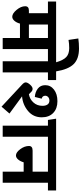

<svg xmlns="http://www.w3.org/2000/svg" viewBox="683 -1733 1045 2491"><g transform="rotate(90 1205.5 -487.5)"><path d="M697 -693V-587H597V0H453V-224H266Q255 -181 230.5 -152.5Q206 -124 177 -124Q135 -124 88 -180.5Q41 -237 41 -292Q41 -340 97 -340H131V-587H-20V-693ZM453 -340V-587H278V-340Z M999 -693V-587H899V0H755V-587H657V-693H768Q741 -787 700 -825Q659 -863 584 -863Q528 -863 478 -854L459 -981Q520 -990 589 -990Q723 -990 791.5 -921Q860 -852 886 -693Z M1482 -507Q1482 -397 1400 -328.5Q1318 -260 1210 -251L1433 -88L1344 15L1059 -250Q1029 -277 1029 -298Q1029 -322 1058 -355Q1087 -388 1113 -388Q1131 -388 1144.5 -377Q1158 -366 1183 -340Q1247 -351 1290 -399Q1333 -447 1333 -516Q1333 -557 1316 -581.5Q1299 -606 1265 -606Q1237 -606 1219.5 -590Q1202 -574 1202 -552Q1202 -533 1212.5 -521Q1223 -509 1240 -506L1218 -417Q1155 -421 1110 -455.5Q1065 -490 1065 -552Q1065 -621 1122.5 -665.5Q1180 -710 1273 -710Q1369 -710 1425.5 -655.5Q1482 -601 1482 -507ZM1834 -693V-587H1734V0H1590V-587H1516L1500 -693Z M2431 -693V-587H2331V0H2187V-272H2066Q2053 -228 2029 -200Q2005 -172 1977 -172Q1937 -172 1895.5 -227.5Q1854 -283 1854 -341Q1854 -388 1914 -388H2187V-587H1794V-693Z"/></g></svg>

Font: FiraGO
Style: Bold
Weight: 700
Designer: bBox Type
Foundry: bBox Type GmbH
Version: Version 1.001;PS 001.001;hotconv 1.0.88;makeotf.lib2.5.64775